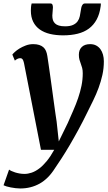

<svg xmlns="http://www.w3.org/2000/svg" viewBox="-68 -818 614 1088"><path d="M-16.6 143.1Q-11.7 147 -2.9 151.1Q5.9 155.3 17.3 158.9Q28.8 162.6 42.5 165Q56.2 167.5 70.8 167.5Q90.3 167.5 111.3 160.4Q132.3 153.3 153.8 137.2Q175.3 121.1 196.8 95Q218.3 68.8 239.3 30.8H164.1L67.9 -460.9Q64.5 -476.1 59.8 -482.2Q55.2 -488.3 47.4 -488.3Q41.5 -488.3 34.4 -486.1Q27.3 -483.9 16.1 -474.6L2 -508.8Q5.4 -513.7 15.9 -523.4Q26.4 -533.2 42.2 -543Q58.1 -552.7 78.1 -560.3Q98.1 -567.9 120.1 -567.9Q140.1 -567.9 154.3 -563.2Q168.5 -558.6 178 -550Q187.5 -541.5 192.6 -529.1Q197.8 -516.6 200.2 -501Q203.1 -482.9 207.3 -453.4Q211.4 -423.8 216.6 -388.4Q221.7 -353 226.8 -314.7Q231.9 -276.4 236.8 -241.2Q241.7 -206.1 245.8 -176.5Q250 -147 252.9 -128.9L265.1 -16.6L315.9 -120.6Q332 -157.2 347.4 -192.4Q362.8 -227.5 374.8 -262.5Q386.7 -297.4 393.8 -332Q400.9 -366.7 400.9 -402.8Q400.9 -420.9 397.5 -433.3Q394 -445.8 389.9 -456.8Q385.7 -467.8 382.3 -479.5Q378.9 -491.2 378.9 -507.8Q378.9 -535.6 395.5 -551.8Q412.1 -567.9 442.9 -567.9Q462.4 -567.9 477.1 -560.1Q491.7 -552.2 501.2 -539.1Q510.7 -525.9 515.6 -508.3Q520.5 -490.7 520.5 -470.7Q520.5 -430.2 512.2 -393.1Q503.9 -356 490.7 -320.1Q477.5 -284.2 460.4 -249.3Q443.4 -214.4 425.8 -179.2Q402.3 -130.9 376.7 -83.7Q351.1 -36.6 326.7 4.9Q302.2 46.4 280.3 80.1Q258.3 113.8 243.2 135.7Q206.1 194.8 156.7 222.4Q107.4 250 46.4 250Q34.7 250 20.5 248.3Q6.3 246.6 -6.8 244.1Q-20 241.7 -31 238.3Q-42 234.9 -47.9 231.9L-16.6 143.1ZM289.6 -617.7Q249 -617.7 215.3 -625.7Q181.6 -633.8 157.5 -650.9Q133.3 -668 120.1 -694.6Q106.9 -721.2 106.9 -757.8Q106.9 -767.6 107.7 -777.6Q108.4 -787.6 111.3 -798.3H217.8Q226.1 -798.3 229 -792Q231.9 -785.6 231.9 -775.9Q231.9 -764.6 230.2 -752.4Q228.5 -740.2 228.5 -729.5Q228.5 -715.3 231.9 -704.3Q235.4 -693.4 243.7 -685.3Q252 -677.2 265.9 -673.1Q279.8 -668.9 300.8 -668.9Q329.1 -668.9 345.9 -676.8Q362.8 -684.6 371.8 -697.3Q380.9 -710 384.3 -726.3Q387.7 -742.7 390.1 -759.8Q391.1 -767.1 392.6 -773.9Q394 -780.8 396.7 -786.1Q399.4 -791.5 403.1 -794.9Q406.7 -798.3 412.6 -798.3H503.4Q503.4 -794.4 503.2 -790.3Q502.9 -786.1 502.4 -782.2Q496.6 -738.3 479.7 -707.3Q462.9 -676.3 436 -656.2Q409.2 -636.2 372.3 -627Q335.4 -617.7 289.6 -617.7Z"/></svg>

Font: Merriweather Bold
Style: Italic
Weight: 700
Italic angle: -7°
Designer: Eben Sorkin ( eben@eyebytes.com )
Foundry: Eben Sorkin ( eben@eyebytes.com )
Version: Version 1.5; ttfautohint (v0.97) -l 13 -r 13 -G 200 -x 24 -f